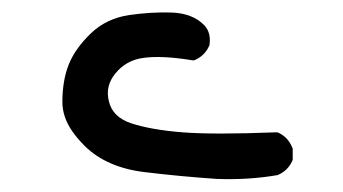

<svg xmlns="http://www.w3.org/2000/svg" viewBox="-20 -839 540 302"><path d="M320.8 -557.6Q263.2 -561.5 206.5 -568.4Q147.5 -575.7 113.3 -609.4Q101.6 -621.1 93.8 -632.3Q85.9 -643.6 82 -655.3Q78.1 -667 78.1 -678.7Q78.1 -695.3 80.6 -710Q83 -724.6 88.1 -737.5Q93.3 -750.5 102.1 -762.7Q110.8 -774.9 123 -786.6Q147.5 -810.1 183.6 -815.4Q218.3 -820.3 249.5 -819.3Q266.1 -818.8 279.3 -813.7Q292.5 -808.6 301.8 -798.8H302.2V-798.3Q312 -787.1 309.6 -769V-768.1L309.1 -767.1Q302.2 -751.5 286.6 -744.6L285.2 -744.1H283.2Q234.4 -752 206.1 -748Q178.7 -744.6 161.6 -723.6Q145 -703.6 151.4 -679.2Q157.2 -654.8 186.5 -645Q217.8 -634.8 266.6 -630.9Q315.4 -627 415 -630.9H416L417.5 -630.4Q433.1 -623.5 439.9 -606.4L440.4 -605.5V-604.5V-588.9V-587.9L439.9 -586.4Q433.1 -570.8 417.5 -564L416.5 -563.5H416Q370.6 -555.7 320.8 -557.6Z"/></svg>

Font: NaikaiFont
Style: SemiBold
Weight: 600
Version: Version 1.89